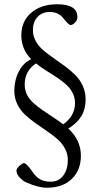

<svg xmlns="http://www.w3.org/2000/svg" viewBox="-20 -694 466 911"><path d="M201.2 196.8Q162.6 196.8 103 170.9Q84.5 161.1 71.3 146Q58.1 130.9 58.1 115.2Q58.1 106.9 70.8 94.2Q86.4 80.1 92.8 80.1Q106.4 80.1 134.8 122.1Q151.9 147 171.4 157.5Q190.9 168 220.2 168Q259.3 168 280.5 138.7Q301.8 109.4 301.8 64.9Q301.8 35.6 287.8 10Q273.9 -15.6 251.5 -34.9Q229 -54.2 201.9 -72.5Q174.8 -90.8 147.7 -110.1Q120.6 -129.4 98.1 -150.4Q75.7 -171.4 61.8 -200.4Q47.9 -229.5 47.9 -263.2Q47.9 -313 69.3 -354.7Q90.8 -396.5 127.9 -413.1Q81.1 -461.4 81.1 -525.9Q81.1 -592.8 127.9 -633.3Q174.8 -673.8 252 -673.8Q347.2 -673.8 347.2 -612.8Q347.2 -598.1 335.9 -586.9Q324.2 -575.2 314.9 -575.2Q306.2 -575.2 280.8 -606.9Q258.3 -637.2 215.8 -637.2Q180.2 -637.2 158.2 -613.8Q136.2 -590.3 136.2 -550.8Q136.2 -522.9 149.9 -498.5Q163.6 -474.1 185.8 -455.3Q208 -436.5 234.6 -418.2Q261.2 -399.9 287.8 -380.1Q314.5 -360.4 336.7 -338.6Q358.9 -316.9 372.6 -286.9Q386.2 -256.8 386.2 -222.2Q386.2 -176.8 366.5 -143.6Q346.7 -110.4 304.2 -84Q363.8 -29.3 363.8 44.9Q363.8 113.3 320.6 155Q277.3 196.8 201.2 196.8ZM97.2 -293Q97.2 -267.1 107.9 -245.1Q118.7 -223.1 139.6 -204.6Q160.6 -186 181.2 -171.9Q201.7 -157.7 231.4 -138.2Q261.2 -118.7 279.8 -104Q335.9 -143.6 335.9 -205.1Q335.9 -227.5 327.1 -247.3Q318.4 -267.1 305.2 -281.5Q292 -295.9 271.7 -311Q251.5 -326.2 232.9 -337.6Q214.4 -349.1 190.7 -364.5Q167 -379.9 150.9 -393.1Q97.2 -357.4 97.2 -293Z"/></svg>

Font: Junicode SmCond Light
Style: Regular
Weight: 300
Width: 4
Designer: Peter S. Baker
Version: Version 2.206